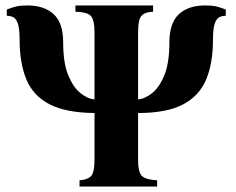

<svg xmlns="http://www.w3.org/2000/svg" viewBox="-20 -685 865 705"><path d="M272 0V-23Q301 -25 314 -38Q327 -51 327 -100V-270Q222 -271 162 -302Q102 -333 77 -393Q52 -453 52 -539Q52 -580 45.5 -598.5Q39 -617 28.5 -622Q18 -627 5 -627V-650Q25 -658 40.5 -661.5Q56 -665 81 -665Q142 -665 177 -633Q212 -601 212 -529Q212 -454 230.5 -409Q249 -364 275.5 -343Q302 -322 327 -320V-565Q327 -614 312.5 -627.5Q298 -641 257 -642V-665H542V-642Q513 -641 500 -627.5Q487 -614 487 -565V-320Q512 -322 538.5 -343Q565 -364 583.5 -409Q602 -454 602 -529Q602 -601 637 -633Q672 -665 733 -665Q759 -665 774 -661.5Q789 -658 809 -650V-627Q796 -627 785.5 -622Q775 -617 768.5 -598.5Q762 -580 762 -539Q762 -452 736.5 -392Q711 -332 651 -301Q591 -270 487 -270V-100Q487 -51 502 -38Q517 -25 557 -23V0Z"/></svg>

Font: Bona Nova SC
Style: Bold
Weight: 700
Designer: Mateusz Machalski
Foundry: Capitalics
Version: Version 4.001; ttfautohint (v1.8.4.7-5d5b)